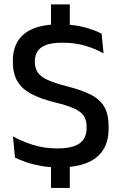

<svg xmlns="http://www.w3.org/2000/svg" viewBox="-20 -764 564 890"><path d="M303.5 -597.5H216.5V-743.5H303.5ZM303.5 107H216.5V-56.5H303.5ZM253.5 12Q208 12 169.5 5Q131 -2 100.8 -12.5Q70.5 -23 49.5 -33.5L40 -132Q78.5 -110 131.2 -93Q184 -76 245.5 -76Q315.5 -76 348.5 -99.2Q381.5 -122.5 381.5 -169.5V-177Q381.5 -207.5 368.2 -227.2Q355 -247 323.5 -261.2Q292 -275.5 238 -288.5Q167 -306 123.2 -329.8Q79.5 -353.5 59.5 -389.2Q39.5 -425 39.5 -478.5V-483.5Q39.5 -564 93 -607.5Q146.5 -651 253.5 -651Q322 -651 370.8 -637.8Q419.5 -624.5 451 -608L460 -516.5Q423.5 -537.5 376 -551.8Q328.5 -566 269 -566Q222.5 -566 194.5 -555.8Q166.5 -545.5 154 -526.2Q141.5 -507 141.5 -480V-478Q141.5 -450 154 -430Q166.5 -410 198.2 -394.8Q230 -379.5 288.5 -364.5Q358 -347 400.8 -325.2Q443.5 -303.5 463.5 -268.8Q483.5 -234 483.5 -177.5V-167.5Q483.5 -79 426 -33.5Q368.5 12 253.5 12Z"/></svg>

Font: Anek Gujarati Medium
Style: Regular
Weight: 500
Designer: Mrunmayee Ghaisas (Gujarati), Yesha Goshar (Latin)
Foundry: Ek Type
Version: Version 1.003